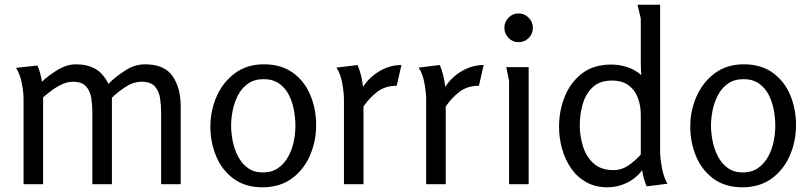

<svg xmlns="http://www.w3.org/2000/svg" viewBox="-20 -782 3443 815"><path d="M139 -504Q153 -470 158 -435Q185 -461 224 -485Q263 -509 303 -509Q351 -509 385 -489.5Q419 -470 440 -426Q470 -456 511 -482.5Q552 -509 595 -509Q678 -509 712.5 -459Q747 -409 747 -332V0H664V-305Q664 -335 659.5 -365Q655 -395 637.5 -415Q620 -435 581 -435Q546 -435 512 -412.5Q478 -390 455 -367V0H372V-305Q372 -336 367.5 -365.5Q363 -395 345.5 -415Q328 -435 289 -435Q267 -435 244 -424.5Q221 -414 200 -398.5Q179 -383 163 -369V0H80V-361Q80 -392 72.5 -429.5Q65 -467 48 -494Z M1094 13Q1021 13 971.5 -23.5Q922 -60 897.5 -119Q873 -178 873 -245Q873 -312 899.5 -372.5Q926 -433 977 -471Q1028 -509 1100 -509Q1174 -509 1223.5 -473Q1273 -437 1297.5 -378Q1322 -319 1322 -251Q1322 -183 1296 -122.5Q1270 -62 1219 -24.5Q1168 13 1094 13ZM1095 -50Q1134 -50 1160.5 -68.5Q1187 -87 1203.5 -117Q1220 -147 1227 -181.5Q1234 -216 1234 -248Q1234 -281 1227.5 -315.5Q1221 -350 1206 -379.5Q1191 -409 1164.5 -427.5Q1138 -446 1099 -446Q1060 -446 1033.5 -427.5Q1007 -409 991 -379Q975 -349 968 -314.5Q961 -280 961 -248Q961 -217 968 -182.5Q975 -148 990.5 -118Q1006 -88 1032 -69Q1058 -50 1095 -50Z M1498 -506Q1516 -462 1521 -413Q1547 -454 1591 -480Q1635 -506 1684 -506L1664 -418Q1616 -418 1582.5 -393Q1549 -368 1523 -330V0H1440V-360Q1440 -389 1432.5 -429.5Q1425 -470 1408 -495Z M1847 -506Q1865 -462 1870 -413Q1896 -454 1940 -480Q1984 -506 2033 -506L2013 -418Q1965 -418 1931.5 -393Q1898 -368 1872 -330V0H1789V-360Q1789 -389 1781.5 -429.5Q1774 -470 1757 -495Z M2242 -664Q2242 -639 2224.5 -621Q2207 -603 2181 -603Q2156 -603 2138.5 -621Q2121 -639 2121 -664Q2121 -689 2138.5 -707Q2156 -725 2181 -725Q2206 -725 2224 -707Q2242 -689 2242 -664ZM2224 -497V0H2141V-438L2129 -497Z M2575 -508Q2609 -508 2643 -497Q2677 -486 2702 -463Q2701 -477 2700.5 -490.5Q2700 -504 2700 -517V-703L2686 -762H2782V-143Q2782 -112 2789.5 -71Q2797 -30 2813 -2L2725 9Q2718 -8 2713 -25Q2708 -42 2706 -59Q2680 -25 2641 -6Q2602 13 2559 13Q2507 13 2468 -9Q2429 -31 2403.5 -68.5Q2378 -106 2365.5 -151.5Q2353 -197 2353 -244Q2353 -312 2377.5 -372.5Q2402 -433 2451 -470.5Q2500 -508 2575 -508ZM2577 -440Q2525 -440 2495 -411Q2465 -382 2453 -338Q2441 -294 2441 -250Q2441 -205 2454.5 -161Q2468 -117 2499.5 -88.5Q2531 -60 2584 -60Q2619 -60 2648.5 -80.5Q2678 -101 2700 -126V-294Q2700 -334 2687.5 -367Q2675 -400 2648 -420Q2621 -440 2577 -440Z M3131 13Q3058 13 3008.5 -23.5Q2959 -60 2934.5 -119Q2910 -178 2910 -245Q2910 -312 2936.5 -372.5Q2963 -433 3014 -471Q3065 -509 3137 -509Q3211 -509 3260.5 -473Q3310 -437 3334.5 -378Q3359 -319 3359 -251Q3359 -183 3333 -122.5Q3307 -62 3256 -24.5Q3205 13 3131 13ZM3132 -50Q3171 -50 3197.5 -68.5Q3224 -87 3240.5 -117Q3257 -147 3264 -181.5Q3271 -216 3271 -248Q3271 -281 3264.5 -315.5Q3258 -350 3243 -379.5Q3228 -409 3201.5 -427.5Q3175 -446 3136 -446Q3097 -446 3070.5 -427.5Q3044 -409 3028 -379Q3012 -349 3005 -314.5Q2998 -280 2998 -248Q2998 -217 3005 -182.5Q3012 -148 3027.5 -118Q3043 -88 3069 -69Q3095 -50 3132 -50Z"/></svg>

Font: Rosario Light
Style: Regular
Weight: 300
Designer: Hector Gatti
Foundry: Omnibus Type
Version: Version 1.101; ttfautohint (v1.8.1.43-b0c9)